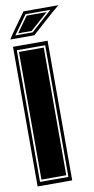

<svg xmlns="http://www.w3.org/2000/svg" viewBox="-89 -815 418 853"><g transform="rotate(-10 120.0 -388.5)"><path d="M9 0V-630H165V0ZM23 -18H151V-612H23ZM31 -27V-603H143V-27ZM17 -686 82 -777H240L211 -753L111 -664H3ZM28 -678H106L201 -763H89ZM42 -685 93 -756H183L103 -685Z"/></g></svg>

Font: Alumni Sans Collegiate One SC
Style: Regular
Weight: 400
Designer: Robert E. Leuschke
Foundry: Robert E. Leuschke
Version: Version 1.100